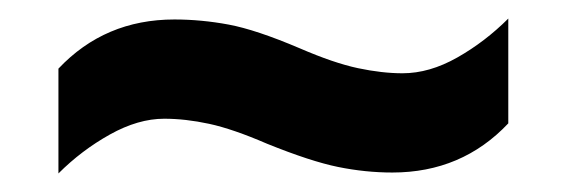

<svg xmlns="http://www.w3.org/2000/svg" viewBox="-20 -456 612 207"><path d="M268 -301Q231 -317 205.5 -322.5Q180 -328 157 -328Q129 -328 98.5 -311Q68 -294 43 -269V-382Q93 -435 168 -435Q197 -435 226.5 -429.5Q256 -424 303 -404Q340 -388 366 -382.5Q392 -377 414 -377Q443 -377 473 -394Q503 -411 528 -436V-323Q478 -270 403 -270Q374 -270 344.5 -276Q315 -282 268 -301Z"/></svg>

Font: Noto Sans Duployan
Style: Bold
Weight: 700
Designer: David Corbett
Foundry: David Corbett
Version: Version 3.001